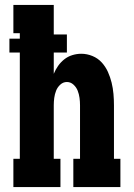

<svg xmlns="http://www.w3.org/2000/svg" viewBox="-20 -755 540 775"><path d="M34 0V-114H60V-543H18V-599H60V-621H34V-735H197V-616H250V-543H197V-457Q204 -474 214.5 -489Q225 -504 239.5 -515.5Q254 -527 272 -532.5Q290 -538 308 -538Q331 -538 353 -529Q375 -520 390.5 -503Q406 -486 415.5 -465Q425 -444 430.5 -421.5Q436 -399 438 -376Q440 -353 440 -330V-114H466V0H276V-114H303V-330Q303 -345 301 -360Q299 -375 293.5 -389Q288 -403 276.5 -413.5Q265 -424 250 -424Q235 -424 223.5 -413.5Q212 -403 206.5 -389Q201 -375 199 -360Q197 -345 197 -330V-114H224V0Z"/></svg>

Font: Iosevka Slab Heavy
Style: Regular
Weight: 900
Monospace: yes
Designer: Belleve Invis
Foundry: Belleve Invis
Version: Version 11.1.0; ttfautohint (v1.8.3)